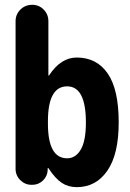

<svg xmlns="http://www.w3.org/2000/svg" viewBox="-20 -770 540 800"><path d="M259.8 -110.4Q294.9 -110.4 316.4 -146.5Q337.9 -182.6 337.9 -259.8Q337.9 -410.2 259.8 -410.2Q179.7 -410.2 179.7 -264.6V-254.9Q179.7 -110.4 259.8 -110.4ZM299.8 -530.3Q382.8 -530.3 428.7 -463.9Q474.6 -397.5 474.6 -259.8Q474.6 -127 427.2 -58.6Q379.9 9.8 299.8 9.8Q264.6 9.8 237.8 -7.8Q210.9 -25.4 181.6 -69.3Q181.6 -70.3 179.7 -70.3Q178.7 -70.3 178.7 -69.3V-61.5Q177.7 -36.1 159.2 -18.1Q140.6 0 115.2 0H111.3Q84 0 64.5 -19.5Q44.9 -39.1 44.9 -66.4V-681.6Q44.9 -710 64.9 -730Q85 -750 114.3 -750Q142.6 -750 162.1 -730Q181.6 -710 181.6 -681.6V-456.1Q181.6 -455.1 182.6 -455.1Q184.6 -455.1 184.6 -456.1Q233.4 -530.3 299.8 -530.3Z"/></svg>

Font: Rounded-X Mgen+ 1m bold
Style: Bold
Weight: 700
Designer: [Source Han Sans]
Ryoko NISHIZUKA  (kana & ideographs); Paul D. Hunt (Latin, Greek & Cyrillic); Wenlong ZHANG  (bopomofo
Version: Version 1.059.20150602